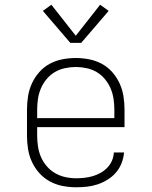

<svg xmlns="http://www.w3.org/2000/svg" viewBox="-20 -783 640 811"><path d="M302 8Q273 8 244.5 2.5Q216 -3 191 -16.5Q166 -30 146.5 -51.5Q127 -73 115 -99Q103 -125 98.5 -153Q94 -181 94 -210V-320Q94 -348 98.5 -376.5Q103 -405 115 -431Q127 -457 146 -478.5Q165 -500 190 -513.5Q215 -527 243.5 -532.5Q272 -538 300 -538Q328 -538 356.5 -532.5Q385 -527 410 -513.5Q435 -500 454 -478.5Q473 -457 485 -431Q497 -405 501.5 -376.5Q506 -348 506 -320V-246H137V-210Q137 -187 140.5 -164Q144 -141 153 -120Q162 -99 177.5 -81Q193 -63 213 -51.5Q233 -40 255.5 -35Q278 -30 302 -30Q319 -30 337 -32Q355 -34 372 -39Q389 -44 405 -53Q421 -62 433.5 -75Q446 -88 453 -104.5Q460 -121 461 -139H504Q502 -116 493.5 -94Q485 -72 470 -54.5Q455 -37 435 -24.5Q415 -12 393 -4.5Q371 3 348 5.5Q325 8 302 8ZM463 -284V-320Q463 -343 459.5 -366Q456 -389 447 -410Q438 -431 423 -449Q408 -467 388.5 -478.5Q369 -490 346 -495Q323 -500 300 -500Q277 -500 254 -495Q231 -490 211.5 -478.5Q192 -467 177 -449Q162 -431 153 -410Q144 -389 140.5 -366Q137 -343 137 -320V-284ZM277 -602 161 -737 197 -763 300 -632 403 -763 439 -737 323 -602Z"/></svg>

Font: Iosevka Curly Slab XLtEx
Style: Regular
Weight: 200
Width: 7
Monospace: yes
Designer: Belleve Invis
Foundry: Belleve Invis
Version: Version 11.1.0; ttfautohint (v1.8.3)